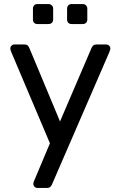

<svg xmlns="http://www.w3.org/2000/svg" viewBox="-20 -740 592 950"><path d="M165 190Q157 190 151 184Q145 178 145 170Q145 166 146 162Q147 158 150 152L227 -31L36 -482Q31 -494 31 -499Q31 -508 37 -514Q43 -520 52 -520H101Q112 -520 117 -515Q122 -510 125 -503L277 -139L433 -503Q436 -510 441.5 -515Q447 -520 458 -520H505Q514 -520 520 -514Q526 -508 526 -500Q526 -495 521 -482L237 173Q234 180 228.5 185Q223 190 212 190ZM335 -621Q324 -621 318 -627Q312 -633 312 -643V-697Q312 -707 318 -713.5Q324 -720 335 -720H389Q399 -720 405.5 -713.5Q412 -707 412 -697V-643Q412 -633 405.5 -627Q399 -621 389 -621ZM165 -621Q155 -621 149 -627Q143 -633 143 -643V-697Q143 -707 149 -713.5Q155 -720 165 -720H220Q230 -720 236.5 -713.5Q243 -707 243 -697V-643Q243 -633 236.5 -627Q230 -621 220 -621Z"/></svg>

Font: Rubik Light
Style: Regular
Weight: 400
Version: Version 2.101